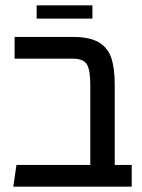

<svg xmlns="http://www.w3.org/2000/svg" viewBox="-20 -703 536 723"><path d="M476 -82V0H30L42 -82H320V-385Q320 -438 307.5 -460Q295 -482 254 -482H35V-564H253Q316 -564 350.5 -544.5Q385 -525 398.5 -486.5Q412 -448 412 -385V-82ZM118 -683H328V-633H118Z"/></svg>

Font: FiraGO
Style: Regular
Weight: 400
Designer: bBox Type
Foundry: bBox Type GmbH
Version: Version 1.001;April 20, 2020;FontCreator 12.0.0.2555 64-bit